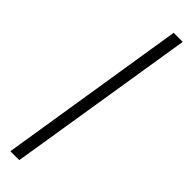

<svg xmlns="http://www.w3.org/2000/svg" viewBox="-306 -689 853 853"><g transform="rotate(45 120.5 -262.5)"><path d="M25 180 166 -705H223L81 180Z"/></g></svg>

Font: Nunito Sans 10pt Condensed Light
Style: Italic
Weight: 300
Width: 3
Italic angle: -9°
Designer: Vernon Adams
Foundry: Vernon Adams
Version: Version 3.101;gftools[0.9.27]